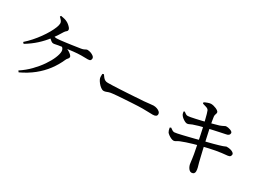

<svg xmlns="http://www.w3.org/2000/svg" viewBox="-36 -1512 3073 2282"><g transform="rotate(30 1500.0 -371.0)"><path d="M207 25Q282 -24 343 -86.5Q404 -149 448 -213.5Q492 -278 515.5 -334.5Q539 -391 539 -427Q539 -447 530 -461.5Q521 -476 504 -486L521 -506Q559 -499 590 -483Q621 -467 640 -449.5Q659 -432 659 -419Q659 -403 647 -392Q635 -381 628 -364Q591 -279 534.5 -204Q478 -129 400.5 -67Q323 -5 221 43ZM87 -297Q130 -335 170.5 -380.5Q211 -426 245 -473.5Q279 -521 304.5 -565.5Q330 -610 344.5 -647Q359 -684 359 -707Q359 -725 348.5 -739.5Q338 -754 314 -777L323 -791Q349 -787 371 -781.5Q393 -776 410 -767Q427 -759 443.5 -745Q460 -731 471.5 -717Q483 -703 483 -690Q483 -675 470.5 -666Q458 -657 446 -639Q406 -570 357 -506Q308 -442 246 -385.5Q184 -329 103 -280ZM404 -460Q392 -460 376.5 -470.5Q361 -481 346.5 -495Q332 -509 322 -520L339 -551Q358 -543 376.5 -537.5Q395 -532 412 -532Q428 -532 458.5 -535.5Q489 -539 527.5 -544Q566 -549 604.5 -554.5Q643 -560 674 -565Q705 -570 721 -572Q744 -576 757.5 -582Q771 -588 779.5 -593Q788 -598 798 -598Q819 -598 842 -590Q865 -582 882 -568.5Q899 -555 899 -537Q899 -523 890.5 -512.5Q882 -502 856 -502Q838 -502 814 -502.5Q790 -503 764 -503Q738 -503 714 -501Q691 -500 659 -496Q627 -492 591.5 -487.5Q556 -483 524 -479Q492 -475 470 -471Q451 -468 434.5 -464Q418 -460 404 -460Z M1204 -271Q1187 -271 1165 -287Q1143 -303 1124.5 -326.5Q1106 -350 1097 -371Q1091 -387 1091 -404.5Q1091 -422 1092 -439L1110 -445Q1123 -426 1135 -411Q1147 -396 1162.5 -387.5Q1178 -379 1202 -379Q1227 -379 1267.5 -380.5Q1308 -382 1357 -384.5Q1406 -387 1456.5 -390Q1507 -393 1552.5 -396Q1598 -399 1631 -401.5Q1664 -404 1678 -404Q1728 -408 1758.5 -412.5Q1789 -417 1808 -417Q1833 -417 1856 -409Q1879 -401 1893.5 -387.5Q1908 -374 1908 -355Q1908 -337 1894 -327.5Q1880 -318 1851 -318Q1823 -318 1792.5 -319.5Q1762 -321 1711 -321Q1690 -321 1651 -319.5Q1612 -318 1564 -315Q1516 -312 1468.5 -309Q1421 -306 1380.5 -303Q1340 -300 1317 -297Q1285 -294 1266 -287.5Q1247 -281 1234 -276Q1221 -271 1204 -271Z M2595 49Q2580 49 2566.5 37.5Q2553 26 2544 8.5Q2535 -9 2531 -26Q2529 -36 2526.5 -56Q2524 -76 2520.5 -103Q2517 -130 2512 -158Q2506 -189 2498.5 -227.5Q2491 -266 2483 -306.5Q2475 -347 2467 -385Q2459 -423 2452 -455Q2445 -487 2440 -508Q2431 -545 2422 -581.5Q2413 -618 2405 -647Q2397 -676 2391 -689Q2385 -701 2374 -707.5Q2363 -714 2346 -718.5Q2329 -723 2304 -731L2302 -748Q2323 -759 2349 -768Q2375 -777 2390 -777Q2406 -777 2425 -772.5Q2444 -768 2461 -760.5Q2478 -753 2490 -743.5Q2502 -734 2503 -725Q2504 -714 2501 -705.5Q2498 -697 2495 -687Q2492 -677 2493 -662Q2496 -634 2502 -604Q2508 -574 2517 -526Q2533 -452 2547.5 -386.5Q2562 -321 2574.5 -266.5Q2587 -212 2597 -171Q2607 -130 2613 -105Q2624 -66 2630.5 -42Q2637 -18 2637 8Q2637 24 2627.5 36Q2618 48 2595 49ZM2220 -174Q2204 -174 2184 -183.5Q2164 -193 2147 -205.5Q2130 -218 2122 -229Q2116 -239 2111.5 -253Q2107 -267 2104 -286L2119 -295Q2140 -279 2153 -272Q2166 -265 2179 -265Q2189 -265 2216 -270.5Q2243 -276 2281 -285Q2319 -294 2361 -304.5Q2403 -315 2443 -325Q2483 -335 2513 -344Q2545 -352 2581 -361Q2617 -370 2652.5 -379.5Q2688 -389 2716.5 -397.5Q2745 -406 2763 -412Q2782 -418 2790 -423Q2798 -428 2805 -428Q2832 -429 2856 -423Q2880 -417 2895 -406Q2910 -395 2910 -381Q2910 -369 2902 -357Q2894 -345 2869 -342Q2826 -338 2788.5 -333.5Q2751 -329 2712 -321.5Q2673 -314 2627 -304Q2581 -294 2522 -279Q2486 -270 2442.5 -257Q2399 -244 2359 -231Q2319 -218 2291 -206Q2265 -195 2251 -185Q2237 -175 2220 -174ZM2256 -430Q2244 -430 2226 -439Q2208 -448 2191.5 -461.5Q2175 -475 2167 -487Q2159 -498 2156.5 -508Q2154 -518 2151 -534L2164 -541Q2180 -530 2191.5 -521.5Q2203 -513 2221 -513Q2231 -513 2258 -518Q2285 -523 2321 -531Q2357 -539 2395 -548Q2433 -557 2464 -565Q2508 -577 2542.5 -586.5Q2577 -596 2605 -604Q2637 -616 2654 -625.5Q2671 -635 2678 -635Q2690 -636 2705.5 -633.5Q2721 -631 2736 -625.5Q2751 -620 2760.5 -612Q2770 -604 2770 -594Q2770 -578 2759.5 -567Q2749 -556 2724 -552Q2689 -545 2642.5 -535Q2596 -525 2553 -515.5Q2510 -506 2483 -499Q2440 -489 2396 -477Q2352 -465 2320 -453Q2298 -445 2285 -437.5Q2272 -430 2256 -430Z"/></g></svg>

Font: Noto Serif JP ExtraLight SemiBold
Style: Regular
Weight: 600
Version: Version 2.003-H1;hotconv 1.1.1;makeotfexe 2.6.0